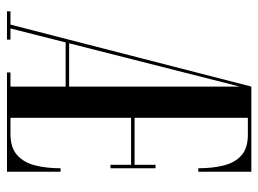

<svg xmlns="http://www.w3.org/2000/svg" viewBox="-115 -625 740 550"><g transform="rotate(90 255.0 -350.0)"><path d="M12.5 0V-10H50.5L228 -700H472V-548H462Q462 -588.5 454 -620.8Q446 -653 425.2 -671.5Q404.5 -690 366.5 -690H317.5V-365.5H452V-425.5H462V-296.5H452V-355.5H317.5V-10H363.5Q403 -10 424.2 -29Q445.5 -48 453.8 -80.5Q462 -113 462 -153.5H472V0H187.5V-10H228V-168H101.5L61.5 -10H93.5V0ZM104 -178H228V-666.5Z"/></g></svg>

Font: Imbue 100pt Medium
Style: Regular
Weight: 500
Designer: Tyler Finck
Foundry: Etcetera Type Company
Version: Version 1.102; ttfautohint (v1.8.3)